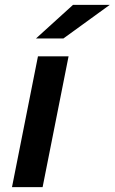

<svg xmlns="http://www.w3.org/2000/svg" viewBox="-20 -764 468 784"><path d="M29 0 135 -534H260L154 0ZM127 -607 278 -744H428L239 -607Z"/></svg>

Font: MOST Montserrat SemiBold
Style: Italic
Weight: 600
Italic angle: -11.3°
Designer: Julieta Ulanovsky
Foundry: Julieta Ulanovsky
Version: Version 8.000;March 11, 2024;FontCreator 15.0.0.2926 64-bit